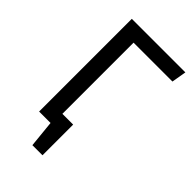

<svg xmlns="http://www.w3.org/2000/svg" viewBox="-251 -774 1009 1009"><g transform="rotate(45 254.0 -269.5)"><path d="M484 -607H195V-78H275V150H200L185 0H100V-689H498Z"/></g></svg>

Font: Fira Sans
Style: Regular
Weight: 400
Designer: Carrois Corporate & Edenspiekermann AG
Foundry: Carrois Corporate GbR & Edenspiekermann AG
Version: Version 4.106;PS 004.106;hotconv 1.0.70;makeotf.lib2.5.58329